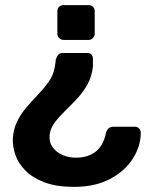

<svg xmlns="http://www.w3.org/2000/svg" viewBox="-20 -539 598 750"><path d="M326 -519Q336 -519 343 -512.5Q350 -506 350 -495V-408Q350 -398 343 -390.5Q336 -383 326 -383H229Q218 -383 211 -390.5Q204 -398 204 -408V-495Q204 -506 211 -512.5Q218 -519 229 -519ZM322 -332Q331 -332 337 -326Q343 -320 343 -311Q343 -303 343 -295Q343 -287 343 -279Q339 -241 322 -210Q305 -179 281 -153.5Q257 -128 233.5 -105Q210 -82 193.5 -60Q177 -38 174 -13Q171 16 185.5 36Q200 56 224.5 66.5Q249 77 276 77Q323 77 353.5 53.5Q384 30 394 -20Q401 -44 423 -44H508Q517 -44 523.5 -37Q530 -30 530 -19Q529 34 498 82Q467 130 409 160.5Q351 191 269 191Q201 191 154.5 173.5Q108 156 80 128Q52 100 40.5 67Q29 34 30 4Q32 -34 47 -64.5Q62 -95 84 -120.5Q106 -146 129 -170Q152 -194 169.5 -218.5Q187 -243 193 -272Q195 -281 196 -289.5Q197 -298 198 -307Q202 -319 208 -325.5Q214 -332 225 -332Z"/></svg>

Font: Rubik Medium
Style: Regular
Weight: 500
Designer: Hubert and Fischer
Foundry: Hubert and Fischer
Version: Version 2.300; ttfautohint (v1.8.4.7-5d5b);gftools[0.9.30]